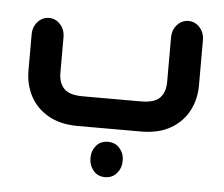

<svg xmlns="http://www.w3.org/2000/svg" viewBox="-45 -451 784 672"><g transform="rotate(5 347.0 -115.0)"><path d="M458 0H237Q175 0 132.5 -24.5Q90 -49 69 -89.5Q48 -130 48 -179V-305Q48 -332 64.5 -350Q81 -368 104 -368Q127 -368 143.5 -350Q160 -332 160 -305V-180Q160 -146 178.5 -125.5Q197 -105 246 -105H449Q498 -105 516.5 -125.5Q535 -146 535 -180V-337Q535 -364 551.5 -382Q568 -400 591 -400Q614 -400 630.5 -382Q647 -364 647 -337V-179Q647 -130 626 -89.5Q605 -49 563 -24.5Q521 0 458 0ZM347 170Q321 170 306 151.5Q291 133 291 110V105Q291 82 306 64Q321 46 347 46Q373 46 388.5 64Q404 82 404 105V110Q404 133 388.5 151.5Q373 170 347 170Z"/></g></svg>

Font: Beiruti
Style: Bold
Weight: 700
Designer: Arlette Boutros
Foundry: Boutros
Version: Version 1.41